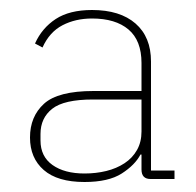

<svg xmlns="http://www.w3.org/2000/svg" viewBox="-20 -724 393 384"><path d="M329 -366H281Q263 -366 263 -385V-415H261Q250 -394 223.5 -377Q197 -360 149 -360Q95 -360 67.5 -384Q40 -408 40 -449Q40 -491 68 -516.5Q96 -542 167 -542H263V-598Q263 -643 237 -665Q211 -687 164 -687Q131 -687 105 -673.5Q79 -660 65 -629L50 -637Q64 -668 91.5 -686Q119 -704 164 -704Q220 -704 251 -677Q282 -650 282 -601V-383H329ZM166 -525Q108 -525 84.5 -506.5Q61 -488 61 -456V-443Q61 -411 85 -394Q109 -377 149 -377Q172 -377 192.5 -382Q213 -387 229 -397.5Q245 -408 254 -424Q263 -440 263 -461V-525Z"/></svg>

Font: IBM Plex Sans Hebrew Thin
Style: Regular
Weight: 100
Designer: Mike Abbink, Paul van der Laan, Pieter van Rosmalen, Yanek Iontef
Foundry: Bold Monday
Version: Version 1.2